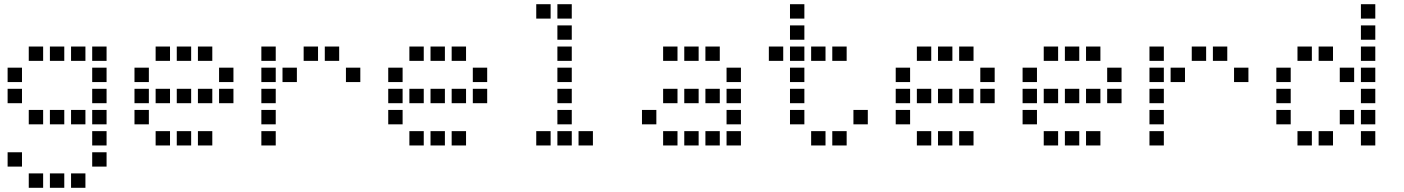

<svg xmlns="http://www.w3.org/2000/svg" viewBox="-20 -704 6640 908"><path d="M117 -484Q116 -484 116 -484Q116 -484 116 -483V-417Q116 -416 116 -416Q116 -416 117 -416H183Q184 -416 184 -416Q184 -416 184 -417V-483Q184 -484 184 -484Q184 -484 183 -484ZM217 -484Q216 -484 216 -484Q216 -484 216 -483V-417Q216 -416 216 -416Q216 -416 217 -416H283Q284 -416 284 -416Q284 -416 284 -417V-483Q284 -484 284 -484Q284 -484 283 -484ZM317 -484Q316 -484 316 -484Q316 -484 316 -483V-417Q316 -416 316 -416Q316 -416 317 -416H383Q384 -416 384 -416Q384 -416 384 -417V-483Q384 -484 384 -484Q384 -484 383 -484ZM417 -484Q416 -484 416 -484Q416 -484 416 -483V-417Q416 -416 416 -416Q416 -416 417 -416H483Q484 -416 484 -416Q484 -416 484 -417V-483Q484 -484 484 -484Q484 -484 483 -484ZM17 -384Q16 -384 16 -384Q16 -384 16 -383V-317Q16 -316 16 -316Q16 -316 17 -316H83Q84 -316 84 -316Q84 -316 84 -317V-383Q84 -384 84 -384Q84 -384 83 -384ZM417 -384Q416 -384 416 -384Q416 -384 416 -383V-317Q416 -316 416 -316Q416 -316 417 -316H483Q484 -316 484 -316Q484 -316 484 -317V-383Q484 -384 484 -384Q484 -384 483 -384ZM17 -284Q16 -284 16 -284Q16 -284 16 -283V-217Q16 -216 16 -216Q16 -216 17 -216H83Q84 -216 84 -216Q84 -216 84 -217V-283Q84 -284 84 -284Q84 -284 83 -284ZM417 -284Q416 -284 416 -284Q416 -284 416 -283V-217Q416 -216 416 -216Q416 -216 417 -216H483Q484 -216 484 -216Q484 -216 484 -217V-283Q484 -284 484 -284Q484 -284 483 -284ZM117 -184Q116 -184 116 -184Q116 -184 116 -183V-117Q116 -116 116 -116Q116 -116 117 -116H183Q184 -116 184 -116Q184 -116 184 -117V-183Q184 -184 184 -184Q184 -184 183 -184ZM217 -184Q216 -184 216 -184Q216 -184 216 -183V-117Q216 -116 216 -116Q216 -116 217 -116H283Q284 -116 284 -116Q284 -116 284 -117V-183Q284 -184 284 -184Q284 -184 283 -184ZM317 -184Q316 -184 316 -184Q316 -184 316 -183V-117Q316 -116 316 -116Q316 -116 317 -116H383Q384 -116 384 -116Q384 -116 384 -117V-183Q384 -184 384 -184Q384 -184 383 -184ZM417 -184Q416 -184 416 -184Q416 -184 416 -183V-117Q416 -116 416 -116Q416 -116 417 -116H483Q484 -116 484 -116Q484 -116 484 -117V-183Q484 -184 484 -184Q484 -184 483 -184ZM417 -84Q416 -84 416 -84Q416 -84 416 -83V-17Q416 -16 416 -16Q416 -16 417 -16H483Q484 -16 484 -16Q484 -16 484 -17V-83Q484 -84 484 -84Q484 -84 483 -84ZM17 16Q16 16 16 16Q16 16 16 17V83Q16 84 16 84Q16 84 17 84H83Q84 84 84 84Q84 84 84 83V17Q84 16 84 16Q84 16 83 16ZM417 16Q416 16 416 16Q416 16 416 17V83Q416 84 416 84Q416 84 417 84H483Q484 84 484 84Q484 84 484 83V17Q484 16 484 16Q484 16 483 16ZM117 116Q116 116 116 116Q116 116 116 117V183Q116 184 116 184Q116 184 117 184H183Q184 184 184 184Q184 184 184 183V117Q184 116 184 116Q184 116 183 116ZM217 116Q216 116 216 116Q216 116 216 117V183Q216 184 216 184Q216 184 217 184H283Q284 184 284 184Q284 184 284 183V117Q284 116 284 116Q284 116 283 116ZM317 116Q316 116 316 116Q316 116 316 117V183Q316 184 316 184Q316 184 317 184H383Q384 184 384 184Q384 184 384 183V117Q384 116 384 116Q384 116 383 116Z M717 -484Q716 -484 716 -484Q716 -484 716 -483V-417Q716 -416 716 -416Q716 -416 717 -416H783Q784 -416 784 -416Q784 -416 784 -417V-483Q784 -484 784 -484Q784 -484 783 -484ZM817 -484Q816 -484 816 -484Q816 -484 816 -483V-417Q816 -416 816 -416Q816 -416 817 -416H883Q884 -416 884 -416Q884 -416 884 -417V-483Q884 -484 884 -484Q884 -484 883 -484ZM917 -484Q916 -484 916 -484Q916 -484 916 -483V-417Q916 -416 916 -416Q916 -416 917 -416H983Q984 -416 984 -416Q984 -416 984 -417V-483Q984 -484 984 -484Q984 -484 983 -484ZM617 -384Q616 -384 616 -384Q616 -384 616 -383V-317Q616 -316 616 -316Q616 -316 617 -316H683Q684 -316 684 -316Q684 -316 684 -317V-383Q684 -384 684 -384Q684 -384 683 -384ZM1017 -384Q1016 -384 1016 -384Q1016 -384 1016 -383V-317Q1016 -316 1016 -316Q1016 -316 1017 -316H1083Q1084 -316 1084 -316Q1084 -316 1084 -317V-383Q1084 -384 1084 -384Q1084 -384 1083 -384ZM617 -284Q616 -284 616 -284Q616 -284 616 -283V-217Q616 -216 616 -216Q616 -216 617 -216H683Q684 -216 684 -216Q684 -216 684 -217V-283Q684 -284 684 -284Q684 -284 683 -284ZM717 -284Q716 -284 716 -284Q716 -284 716 -283V-217Q716 -216 716 -216Q716 -216 717 -216H783Q784 -216 784 -216Q784 -216 784 -217V-283Q784 -284 784 -284Q784 -284 783 -284ZM817 -284Q816 -284 816 -284Q816 -284 816 -283V-217Q816 -216 816 -216Q816 -216 817 -216H883Q884 -216 884 -216Q884 -216 884 -217V-283Q884 -284 884 -284Q884 -284 883 -284ZM917 -284Q916 -284 916 -284Q916 -284 916 -283V-217Q916 -216 916 -216Q916 -216 917 -216H983Q984 -216 984 -216Q984 -216 984 -217V-283Q984 -284 984 -284Q984 -284 983 -284ZM1017 -284Q1016 -284 1016 -284Q1016 -284 1016 -283V-217Q1016 -216 1016 -216Q1016 -216 1017 -216H1083Q1084 -216 1084 -216Q1084 -216 1084 -217V-283Q1084 -284 1084 -284Q1084 -284 1083 -284ZM617 -184Q616 -184 616 -184Q616 -184 616 -183V-117Q616 -116 616 -116Q616 -116 617 -116H683Q684 -116 684 -116Q684 -116 684 -117V-183Q684 -184 684 -184Q684 -184 683 -184ZM717 -84Q716 -84 716 -84Q716 -84 716 -83V-17Q716 -16 716 -16Q716 -16 717 -16H783Q784 -16 784 -16Q784 -16 784 -17V-83Q784 -84 784 -84Q784 -84 783 -84ZM817 -84Q816 -84 816 -84Q816 -84 816 -83V-17Q816 -16 816 -16Q816 -16 817 -16H883Q884 -16 884 -16Q884 -16 884 -17V-83Q884 -84 884 -84Q884 -84 883 -84ZM917 -84Q916 -84 916 -84Q916 -84 916 -83V-17Q916 -16 916 -16Q916 -16 917 -16H983Q984 -16 984 -16Q984 -16 984 -17V-83Q984 -84 984 -84Q984 -84 983 -84Z M1217 -484Q1216 -484 1216 -484Q1216 -484 1216 -483V-417Q1216 -416 1216 -416Q1216 -416 1217 -416H1283Q1284 -416 1284 -416Q1284 -416 1284 -417V-483Q1284 -484 1284 -484Q1284 -484 1283 -484ZM1417 -484Q1416 -484 1416 -484Q1416 -484 1416 -483V-417Q1416 -416 1416 -416Q1416 -416 1417 -416H1483Q1484 -416 1484 -416Q1484 -416 1484 -417V-483Q1484 -484 1484 -484Q1484 -484 1483 -484ZM1517 -484Q1516 -484 1516 -484Q1516 -484 1516 -483V-417Q1516 -416 1516 -416Q1516 -416 1517 -416H1583Q1584 -416 1584 -416Q1584 -416 1584 -417V-483Q1584 -484 1584 -484Q1584 -484 1583 -484ZM1217 -384Q1216 -384 1216 -384Q1216 -384 1216 -383V-317Q1216 -316 1216 -316Q1216 -316 1217 -316H1283Q1284 -316 1284 -316Q1284 -316 1284 -317V-383Q1284 -384 1284 -384Q1284 -384 1283 -384ZM1317 -384Q1316 -384 1316 -384Q1316 -384 1316 -383V-317Q1316 -316 1316 -316Q1316 -316 1317 -316H1383Q1384 -316 1384 -316Q1384 -316 1384 -317V-383Q1384 -384 1384 -384Q1384 -384 1383 -384ZM1617 -384Q1616 -384 1616 -384Q1616 -384 1616 -383V-317Q1616 -316 1616 -316Q1616 -316 1617 -316H1683Q1684 -316 1684 -316Q1684 -316 1684 -317V-383Q1684 -384 1684 -384Q1684 -384 1683 -384ZM1217 -284Q1216 -284 1216 -284Q1216 -284 1216 -283V-217Q1216 -216 1216 -216Q1216 -216 1217 -216H1283Q1284 -216 1284 -216Q1284 -216 1284 -217V-283Q1284 -284 1284 -284Q1284 -284 1283 -284ZM1217 -184Q1216 -184 1216 -184Q1216 -184 1216 -183V-117Q1216 -116 1216 -116Q1216 -116 1217 -116H1283Q1284 -116 1284 -116Q1284 -116 1284 -117V-183Q1284 -184 1284 -184Q1284 -184 1283 -184ZM1217 -84Q1216 -84 1216 -84Q1216 -84 1216 -83V-17Q1216 -16 1216 -16Q1216 -16 1217 -16H1283Q1284 -16 1284 -16Q1284 -16 1284 -17V-83Q1284 -84 1284 -84Q1284 -84 1283 -84Z M1917 -484Q1916 -484 1916 -484Q1916 -484 1916 -483V-417Q1916 -416 1916 -416Q1916 -416 1917 -416H1983Q1984 -416 1984 -416Q1984 -416 1984 -417V-483Q1984 -484 1984 -484Q1984 -484 1983 -484ZM2017 -484Q2016 -484 2016 -484Q2016 -484 2016 -483V-417Q2016 -416 2016 -416Q2016 -416 2017 -416H2083Q2084 -416 2084 -416Q2084 -416 2084 -417V-483Q2084 -484 2084 -484Q2084 -484 2083 -484ZM2117 -484Q2116 -484 2116 -484Q2116 -484 2116 -483V-417Q2116 -416 2116 -416Q2116 -416 2117 -416H2183Q2184 -416 2184 -416Q2184 -416 2184 -417V-483Q2184 -484 2184 -484Q2184 -484 2183 -484ZM1817 -384Q1816 -384 1816 -384Q1816 -384 1816 -383V-317Q1816 -316 1816 -316Q1816 -316 1817 -316H1883Q1884 -316 1884 -316Q1884 -316 1884 -317V-383Q1884 -384 1884 -384Q1884 -384 1883 -384ZM2217 -384Q2216 -384 2216 -384Q2216 -384 2216 -383V-317Q2216 -316 2216 -316Q2216 -316 2217 -316H2283Q2284 -316 2284 -316Q2284 -316 2284 -317V-383Q2284 -384 2284 -384Q2284 -384 2283 -384ZM1817 -284Q1816 -284 1816 -284Q1816 -284 1816 -283V-217Q1816 -216 1816 -216Q1816 -216 1817 -216H1883Q1884 -216 1884 -216Q1884 -216 1884 -217V-283Q1884 -284 1884 -284Q1884 -284 1883 -284ZM1917 -284Q1916 -284 1916 -284Q1916 -284 1916 -283V-217Q1916 -216 1916 -216Q1916 -216 1917 -216H1983Q1984 -216 1984 -216Q1984 -216 1984 -217V-283Q1984 -284 1984 -284Q1984 -284 1983 -284ZM2017 -284Q2016 -284 2016 -284Q2016 -284 2016 -283V-217Q2016 -216 2016 -216Q2016 -216 2017 -216H2083Q2084 -216 2084 -216Q2084 -216 2084 -217V-283Q2084 -284 2084 -284Q2084 -284 2083 -284ZM2117 -284Q2116 -284 2116 -284Q2116 -284 2116 -283V-217Q2116 -216 2116 -216Q2116 -216 2117 -216H2183Q2184 -216 2184 -216Q2184 -216 2184 -217V-283Q2184 -284 2184 -284Q2184 -284 2183 -284ZM2217 -284Q2216 -284 2216 -284Q2216 -284 2216 -283V-217Q2216 -216 2216 -216Q2216 -216 2217 -216H2283Q2284 -216 2284 -216Q2284 -216 2284 -217V-283Q2284 -284 2284 -284Q2284 -284 2283 -284ZM1817 -184Q1816 -184 1816 -184Q1816 -184 1816 -183V-117Q1816 -116 1816 -116Q1816 -116 1817 -116H1883Q1884 -116 1884 -116Q1884 -116 1884 -117V-183Q1884 -184 1884 -184Q1884 -184 1883 -184ZM1917 -84Q1916 -84 1916 -84Q1916 -84 1916 -83V-17Q1916 -16 1916 -16Q1916 -16 1917 -16H1983Q1984 -16 1984 -16Q1984 -16 1984 -17V-83Q1984 -84 1984 -84Q1984 -84 1983 -84ZM2017 -84Q2016 -84 2016 -84Q2016 -84 2016 -83V-17Q2016 -16 2016 -16Q2016 -16 2017 -16H2083Q2084 -16 2084 -16Q2084 -16 2084 -17V-83Q2084 -84 2084 -84Q2084 -84 2083 -84ZM2117 -84Q2116 -84 2116 -84Q2116 -84 2116 -83V-17Q2116 -16 2116 -16Q2116 -16 2117 -16H2183Q2184 -16 2184 -16Q2184 -16 2184 -17V-83Q2184 -84 2184 -84Q2184 -84 2183 -84Z M2517 -684Q2516 -684 2516 -684Q2516 -684 2516 -683V-617Q2516 -616 2516 -616Q2516 -616 2517 -616H2583Q2584 -616 2584 -616Q2584 -616 2584 -617V-683Q2584 -684 2584 -684Q2584 -684 2583 -684ZM2617 -684Q2616 -684 2616 -684Q2616 -684 2616 -683V-617Q2616 -616 2616 -616Q2616 -616 2617 -616H2683Q2684 -616 2684 -616Q2684 -616 2684 -617V-683Q2684 -684 2684 -684Q2684 -684 2683 -684ZM2617 -584Q2616 -584 2616 -584Q2616 -584 2616 -583V-517Q2616 -516 2616 -516Q2616 -516 2617 -516H2683Q2684 -516 2684 -516Q2684 -516 2684 -517V-583Q2684 -584 2684 -584Q2684 -584 2683 -584ZM2617 -484Q2616 -484 2616 -484Q2616 -484 2616 -483V-417Q2616 -416 2616 -416Q2616 -416 2617 -416H2683Q2684 -416 2684 -416Q2684 -416 2684 -417V-483Q2684 -484 2684 -484Q2684 -484 2683 -484ZM2617 -384Q2616 -384 2616 -384Q2616 -384 2616 -383V-317Q2616 -316 2616 -316Q2616 -316 2617 -316H2683Q2684 -316 2684 -316Q2684 -316 2684 -317V-383Q2684 -384 2684 -384Q2684 -384 2683 -384ZM2617 -284Q2616 -284 2616 -284Q2616 -284 2616 -283V-217Q2616 -216 2616 -216Q2616 -216 2617 -216H2683Q2684 -216 2684 -216Q2684 -216 2684 -217V-283Q2684 -284 2684 -284Q2684 -284 2683 -284ZM2617 -184Q2616 -184 2616 -184Q2616 -184 2616 -183V-117Q2616 -116 2616 -116Q2616 -116 2617 -116H2683Q2684 -116 2684 -116Q2684 -116 2684 -117V-183Q2684 -184 2684 -184Q2684 -184 2683 -184ZM2517 -84Q2516 -84 2516 -84Q2516 -84 2516 -83V-17Q2516 -16 2516 -16Q2516 -16 2517 -16H2583Q2584 -16 2584 -16Q2584 -16 2584 -17V-83Q2584 -84 2584 -84Q2584 -84 2583 -84ZM2617 -84Q2616 -84 2616 -84Q2616 -84 2616 -83V-17Q2616 -16 2616 -16Q2616 -16 2617 -16H2683Q2684 -16 2684 -16Q2684 -16 2684 -17V-83Q2684 -84 2684 -84Q2684 -84 2683 -84ZM2717 -84Q2716 -84 2716 -84Q2716 -84 2716 -83V-17Q2716 -16 2716 -16Q2716 -16 2717 -16H2783Q2784 -16 2784 -16Q2784 -16 2784 -17V-83Q2784 -84 2784 -84Q2784 -84 2783 -84Z M3117 -484Q3116 -484 3116 -484Q3116 -484 3116 -483V-417Q3116 -416 3116 -416Q3116 -416 3117 -416H3183Q3184 -416 3184 -416Q3184 -416 3184 -417V-483Q3184 -484 3184 -484Q3184 -484 3183 -484ZM3217 -484Q3216 -484 3216 -484Q3216 -484 3216 -483V-417Q3216 -416 3216 -416Q3216 -416 3217 -416H3283Q3284 -416 3284 -416Q3284 -416 3284 -417V-483Q3284 -484 3284 -484Q3284 -484 3283 -484ZM3317 -484Q3316 -484 3316 -484Q3316 -484 3316 -483V-417Q3316 -416 3316 -416Q3316 -416 3317 -416H3383Q3384 -416 3384 -416Q3384 -416 3384 -417V-483Q3384 -484 3384 -484Q3384 -484 3383 -484ZM3417 -384Q3416 -384 3416 -384Q3416 -384 3416 -383V-317Q3416 -316 3416 -316Q3416 -316 3417 -316H3483Q3484 -316 3484 -316Q3484 -316 3484 -317V-383Q3484 -384 3484 -384Q3484 -384 3483 -384ZM3117 -284Q3116 -284 3116 -284Q3116 -284 3116 -283V-217Q3116 -216 3116 -216Q3116 -216 3117 -216H3183Q3184 -216 3184 -216Q3184 -216 3184 -217V-283Q3184 -284 3184 -284Q3184 -284 3183 -284ZM3217 -284Q3216 -284 3216 -284Q3216 -284 3216 -283V-217Q3216 -216 3216 -216Q3216 -216 3217 -216H3283Q3284 -216 3284 -216Q3284 -216 3284 -217V-283Q3284 -284 3284 -284Q3284 -284 3283 -284ZM3317 -284Q3316 -284 3316 -284Q3316 -284 3316 -283V-217Q3316 -216 3316 -216Q3316 -216 3317 -216H3383Q3384 -216 3384 -216Q3384 -216 3384 -217V-283Q3384 -284 3384 -284Q3384 -284 3383 -284ZM3417 -284Q3416 -284 3416 -284Q3416 -284 3416 -283V-217Q3416 -216 3416 -216Q3416 -216 3417 -216H3483Q3484 -216 3484 -216Q3484 -216 3484 -217V-283Q3484 -284 3484 -284Q3484 -284 3483 -284ZM3017 -184Q3016 -184 3016 -184Q3016 -184 3016 -183V-117Q3016 -116 3016 -116Q3016 -116 3017 -116H3083Q3084 -116 3084 -116Q3084 -116 3084 -117V-183Q3084 -184 3084 -184Q3084 -184 3083 -184ZM3417 -184Q3416 -184 3416 -184Q3416 -184 3416 -183V-117Q3416 -116 3416 -116Q3416 -116 3417 -116H3483Q3484 -116 3484 -116Q3484 -116 3484 -117V-183Q3484 -184 3484 -184Q3484 -184 3483 -184ZM3117 -84Q3116 -84 3116 -84Q3116 -84 3116 -83V-17Q3116 -16 3116 -16Q3116 -16 3117 -16H3183Q3184 -16 3184 -16Q3184 -16 3184 -17V-83Q3184 -84 3184 -84Q3184 -84 3183 -84ZM3217 -84Q3216 -84 3216 -84Q3216 -84 3216 -83V-17Q3216 -16 3216 -16Q3216 -16 3217 -16H3283Q3284 -16 3284 -16Q3284 -16 3284 -17V-83Q3284 -84 3284 -84Q3284 -84 3283 -84ZM3317 -84Q3316 -84 3316 -84Q3316 -84 3316 -83V-17Q3316 -16 3316 -16Q3316 -16 3317 -16H3383Q3384 -16 3384 -16Q3384 -16 3384 -17V-83Q3384 -84 3384 -84Q3384 -84 3383 -84ZM3417 -84Q3416 -84 3416 -84Q3416 -84 3416 -83V-17Q3416 -16 3416 -16Q3416 -16 3417 -16H3483Q3484 -16 3484 -16Q3484 -16 3484 -17V-83Q3484 -84 3484 -84Q3484 -84 3483 -84Z M3717 -684Q3716 -684 3716 -684Q3716 -684 3716 -683V-617Q3716 -616 3716 -616Q3716 -616 3717 -616H3783Q3784 -616 3784 -616Q3784 -616 3784 -617V-683Q3784 -684 3784 -684Q3784 -684 3783 -684ZM3717 -584Q3716 -584 3716 -584Q3716 -584 3716 -583V-517Q3716 -516 3716 -516Q3716 -516 3717 -516H3783Q3784 -516 3784 -516Q3784 -516 3784 -517V-583Q3784 -584 3784 -584Q3784 -584 3783 -584ZM3617 -484Q3616 -484 3616 -484Q3616 -484 3616 -483V-417Q3616 -416 3616 -416Q3616 -416 3617 -416H3683Q3684 -416 3684 -416Q3684 -416 3684 -417V-483Q3684 -484 3684 -484Q3684 -484 3683 -484ZM3717 -484Q3716 -484 3716 -484Q3716 -484 3716 -483V-417Q3716 -416 3716 -416Q3716 -416 3717 -416H3783Q3784 -416 3784 -416Q3784 -416 3784 -417V-483Q3784 -484 3784 -484Q3784 -484 3783 -484ZM3817 -484Q3816 -484 3816 -484Q3816 -484 3816 -483V-417Q3816 -416 3816 -416Q3816 -416 3817 -416H3883Q3884 -416 3884 -416Q3884 -416 3884 -417V-483Q3884 -484 3884 -484Q3884 -484 3883 -484ZM3917 -484Q3916 -484 3916 -484Q3916 -484 3916 -483V-417Q3916 -416 3916 -416Q3916 -416 3917 -416H3983Q3984 -416 3984 -416Q3984 -416 3984 -417V-483Q3984 -484 3984 -484Q3984 -484 3983 -484ZM3717 -384Q3716 -384 3716 -384Q3716 -384 3716 -383V-317Q3716 -316 3716 -316Q3716 -316 3717 -316H3783Q3784 -316 3784 -316Q3784 -316 3784 -317V-383Q3784 -384 3784 -384Q3784 -384 3783 -384ZM3717 -284Q3716 -284 3716 -284Q3716 -284 3716 -283V-217Q3716 -216 3716 -216Q3716 -216 3717 -216H3783Q3784 -216 3784 -216Q3784 -216 3784 -217V-283Q3784 -284 3784 -284Q3784 -284 3783 -284ZM3717 -184Q3716 -184 3716 -184Q3716 -184 3716 -183V-117Q3716 -116 3716 -116Q3716 -116 3717 -116H3783Q3784 -116 3784 -116Q3784 -116 3784 -117V-183Q3784 -184 3784 -184Q3784 -184 3783 -184ZM4017 -184Q4016 -184 4016 -184Q4016 -184 4016 -183V-117Q4016 -116 4016 -116Q4016 -116 4017 -116H4083Q4084 -116 4084 -116Q4084 -116 4084 -117V-183Q4084 -184 4084 -184Q4084 -184 4083 -184ZM3817 -84Q3816 -84 3816 -84Q3816 -84 3816 -83V-17Q3816 -16 3816 -16Q3816 -16 3817 -16H3883Q3884 -16 3884 -16Q3884 -16 3884 -17V-83Q3884 -84 3884 -84Q3884 -84 3883 -84ZM3917 -84Q3916 -84 3916 -84Q3916 -84 3916 -83V-17Q3916 -16 3916 -16Q3916 -16 3917 -16H3983Q3984 -16 3984 -16Q3984 -16 3984 -17V-83Q3984 -84 3984 -84Q3984 -84 3983 -84Z M4317 -484Q4316 -484 4316 -484Q4316 -484 4316 -483V-417Q4316 -416 4316 -416Q4316 -416 4317 -416H4383Q4384 -416 4384 -416Q4384 -416 4384 -417V-483Q4384 -484 4384 -484Q4384 -484 4383 -484ZM4417 -484Q4416 -484 4416 -484Q4416 -484 4416 -483V-417Q4416 -416 4416 -416Q4416 -416 4417 -416H4483Q4484 -416 4484 -416Q4484 -416 4484 -417V-483Q4484 -484 4484 -484Q4484 -484 4483 -484ZM4517 -484Q4516 -484 4516 -484Q4516 -484 4516 -483V-417Q4516 -416 4516 -416Q4516 -416 4517 -416H4583Q4584 -416 4584 -416Q4584 -416 4584 -417V-483Q4584 -484 4584 -484Q4584 -484 4583 -484ZM4217 -384Q4216 -384 4216 -384Q4216 -384 4216 -383V-317Q4216 -316 4216 -316Q4216 -316 4217 -316H4283Q4284 -316 4284 -316Q4284 -316 4284 -317V-383Q4284 -384 4284 -384Q4284 -384 4283 -384ZM4617 -384Q4616 -384 4616 -384Q4616 -384 4616 -383V-317Q4616 -316 4616 -316Q4616 -316 4617 -316H4683Q4684 -316 4684 -316Q4684 -316 4684 -317V-383Q4684 -384 4684 -384Q4684 -384 4683 -384ZM4217 -284Q4216 -284 4216 -284Q4216 -284 4216 -283V-217Q4216 -216 4216 -216Q4216 -216 4217 -216H4283Q4284 -216 4284 -216Q4284 -216 4284 -217V-283Q4284 -284 4284 -284Q4284 -284 4283 -284ZM4317 -284Q4316 -284 4316 -284Q4316 -284 4316 -283V-217Q4316 -216 4316 -216Q4316 -216 4317 -216H4383Q4384 -216 4384 -216Q4384 -216 4384 -217V-283Q4384 -284 4384 -284Q4384 -284 4383 -284ZM4417 -284Q4416 -284 4416 -284Q4416 -284 4416 -283V-217Q4416 -216 4416 -216Q4416 -216 4417 -216H4483Q4484 -216 4484 -216Q4484 -216 4484 -217V-283Q4484 -284 4484 -284Q4484 -284 4483 -284ZM4517 -284Q4516 -284 4516 -284Q4516 -284 4516 -283V-217Q4516 -216 4516 -216Q4516 -216 4517 -216H4583Q4584 -216 4584 -216Q4584 -216 4584 -217V-283Q4584 -284 4584 -284Q4584 -284 4583 -284ZM4617 -284Q4616 -284 4616 -284Q4616 -284 4616 -283V-217Q4616 -216 4616 -216Q4616 -216 4617 -216H4683Q4684 -216 4684 -216Q4684 -216 4684 -217V-283Q4684 -284 4684 -284Q4684 -284 4683 -284ZM4217 -184Q4216 -184 4216 -184Q4216 -184 4216 -183V-117Q4216 -116 4216 -116Q4216 -116 4217 -116H4283Q4284 -116 4284 -116Q4284 -116 4284 -117V-183Q4284 -184 4284 -184Q4284 -184 4283 -184ZM4317 -84Q4316 -84 4316 -84Q4316 -84 4316 -83V-17Q4316 -16 4316 -16Q4316 -16 4317 -16H4383Q4384 -16 4384 -16Q4384 -16 4384 -17V-83Q4384 -84 4384 -84Q4384 -84 4383 -84ZM4417 -84Q4416 -84 4416 -84Q4416 -84 4416 -83V-17Q4416 -16 4416 -16Q4416 -16 4417 -16H4483Q4484 -16 4484 -16Q4484 -16 4484 -17V-83Q4484 -84 4484 -84Q4484 -84 4483 -84ZM4517 -84Q4516 -84 4516 -84Q4516 -84 4516 -83V-17Q4516 -16 4516 -16Q4516 -16 4517 -16H4583Q4584 -16 4584 -16Q4584 -16 4584 -17V-83Q4584 -84 4584 -84Q4584 -84 4583 -84Z M4917 -484Q4916 -484 4916 -484Q4916 -484 4916 -483V-417Q4916 -416 4916 -416Q4916 -416 4917 -416H4983Q4984 -416 4984 -416Q4984 -416 4984 -417V-483Q4984 -484 4984 -484Q4984 -484 4983 -484ZM5017 -484Q5016 -484 5016 -484Q5016 -484 5016 -483V-417Q5016 -416 5016 -416Q5016 -416 5017 -416H5083Q5084 -416 5084 -416Q5084 -416 5084 -417V-483Q5084 -484 5084 -484Q5084 -484 5083 -484ZM5117 -484Q5116 -484 5116 -484Q5116 -484 5116 -483V-417Q5116 -416 5116 -416Q5116 -416 5117 -416H5183Q5184 -416 5184 -416Q5184 -416 5184 -417V-483Q5184 -484 5184 -484Q5184 -484 5183 -484ZM4817 -384Q4816 -384 4816 -384Q4816 -384 4816 -383V-317Q4816 -316 4816 -316Q4816 -316 4817 -316H4883Q4884 -316 4884 -316Q4884 -316 4884 -317V-383Q4884 -384 4884 -384Q4884 -384 4883 -384ZM5217 -384Q5216 -384 5216 -384Q5216 -384 5216 -383V-317Q5216 -316 5216 -316Q5216 -316 5217 -316H5283Q5284 -316 5284 -316Q5284 -316 5284 -317V-383Q5284 -384 5284 -384Q5284 -384 5283 -384ZM4817 -284Q4816 -284 4816 -284Q4816 -284 4816 -283V-217Q4816 -216 4816 -216Q4816 -216 4817 -216H4883Q4884 -216 4884 -216Q4884 -216 4884 -217V-283Q4884 -284 4884 -284Q4884 -284 4883 -284ZM4917 -284Q4916 -284 4916 -284Q4916 -284 4916 -283V-217Q4916 -216 4916 -216Q4916 -216 4917 -216H4983Q4984 -216 4984 -216Q4984 -216 4984 -217V-283Q4984 -284 4984 -284Q4984 -284 4983 -284ZM5017 -284Q5016 -284 5016 -284Q5016 -284 5016 -283V-217Q5016 -216 5016 -216Q5016 -216 5017 -216H5083Q5084 -216 5084 -216Q5084 -216 5084 -217V-283Q5084 -284 5084 -284Q5084 -284 5083 -284ZM5117 -284Q5116 -284 5116 -284Q5116 -284 5116 -283V-217Q5116 -216 5116 -216Q5116 -216 5117 -216H5183Q5184 -216 5184 -216Q5184 -216 5184 -217V-283Q5184 -284 5184 -284Q5184 -284 5183 -284ZM5217 -284Q5216 -284 5216 -284Q5216 -284 5216 -283V-217Q5216 -216 5216 -216Q5216 -216 5217 -216H5283Q5284 -216 5284 -216Q5284 -216 5284 -217V-283Q5284 -284 5284 -284Q5284 -284 5283 -284ZM4817 -184Q4816 -184 4816 -184Q4816 -184 4816 -183V-117Q4816 -116 4816 -116Q4816 -116 4817 -116H4883Q4884 -116 4884 -116Q4884 -116 4884 -117V-183Q4884 -184 4884 -184Q4884 -184 4883 -184ZM4917 -84Q4916 -84 4916 -84Q4916 -84 4916 -83V-17Q4916 -16 4916 -16Q4916 -16 4917 -16H4983Q4984 -16 4984 -16Q4984 -16 4984 -17V-83Q4984 -84 4984 -84Q4984 -84 4983 -84ZM5017 -84Q5016 -84 5016 -84Q5016 -84 5016 -83V-17Q5016 -16 5016 -16Q5016 -16 5017 -16H5083Q5084 -16 5084 -16Q5084 -16 5084 -17V-83Q5084 -84 5084 -84Q5084 -84 5083 -84ZM5117 -84Q5116 -84 5116 -84Q5116 -84 5116 -83V-17Q5116 -16 5116 -16Q5116 -16 5117 -16H5183Q5184 -16 5184 -16Q5184 -16 5184 -17V-83Q5184 -84 5184 -84Q5184 -84 5183 -84Z M5417 -484Q5416 -484 5416 -484Q5416 -484 5416 -483V-417Q5416 -416 5416 -416Q5416 -416 5417 -416H5483Q5484 -416 5484 -416Q5484 -416 5484 -417V-483Q5484 -484 5484 -484Q5484 -484 5483 -484ZM5617 -484Q5616 -484 5616 -484Q5616 -484 5616 -483V-417Q5616 -416 5616 -416Q5616 -416 5617 -416H5683Q5684 -416 5684 -416Q5684 -416 5684 -417V-483Q5684 -484 5684 -484Q5684 -484 5683 -484ZM5717 -484Q5716 -484 5716 -484Q5716 -484 5716 -483V-417Q5716 -416 5716 -416Q5716 -416 5717 -416H5783Q5784 -416 5784 -416Q5784 -416 5784 -417V-483Q5784 -484 5784 -484Q5784 -484 5783 -484ZM5417 -384Q5416 -384 5416 -384Q5416 -384 5416 -383V-317Q5416 -316 5416 -316Q5416 -316 5417 -316H5483Q5484 -316 5484 -316Q5484 -316 5484 -317V-383Q5484 -384 5484 -384Q5484 -384 5483 -384ZM5517 -384Q5516 -384 5516 -384Q5516 -384 5516 -383V-317Q5516 -316 5516 -316Q5516 -316 5517 -316H5583Q5584 -316 5584 -316Q5584 -316 5584 -317V-383Q5584 -384 5584 -384Q5584 -384 5583 -384ZM5817 -384Q5816 -384 5816 -384Q5816 -384 5816 -383V-317Q5816 -316 5816 -316Q5816 -316 5817 -316H5883Q5884 -316 5884 -316Q5884 -316 5884 -317V-383Q5884 -384 5884 -384Q5884 -384 5883 -384ZM5417 -284Q5416 -284 5416 -284Q5416 -284 5416 -283V-217Q5416 -216 5416 -216Q5416 -216 5417 -216H5483Q5484 -216 5484 -216Q5484 -216 5484 -217V-283Q5484 -284 5484 -284Q5484 -284 5483 -284ZM5417 -184Q5416 -184 5416 -184Q5416 -184 5416 -183V-117Q5416 -116 5416 -116Q5416 -116 5417 -116H5483Q5484 -116 5484 -116Q5484 -116 5484 -117V-183Q5484 -184 5484 -184Q5484 -184 5483 -184ZM5417 -84Q5416 -84 5416 -84Q5416 -84 5416 -83V-17Q5416 -16 5416 -16Q5416 -16 5417 -16H5483Q5484 -16 5484 -16Q5484 -16 5484 -17V-83Q5484 -84 5484 -84Q5484 -84 5483 -84Z M6417 -684Q6416 -684 6416 -684Q6416 -684 6416 -683V-617Q6416 -616 6416 -616Q6416 -616 6417 -616H6483Q6484 -616 6484 -616Q6484 -616 6484 -617V-683Q6484 -684 6484 -684Q6484 -684 6483 -684ZM6417 -584Q6416 -584 6416 -584Q6416 -584 6416 -583V-517Q6416 -516 6416 -516Q6416 -516 6417 -516H6483Q6484 -516 6484 -516Q6484 -516 6484 -517V-583Q6484 -584 6484 -584Q6484 -584 6483 -584ZM6117 -484Q6116 -484 6116 -484Q6116 -484 6116 -483V-417Q6116 -416 6116 -416Q6116 -416 6117 -416H6183Q6184 -416 6184 -416Q6184 -416 6184 -417V-483Q6184 -484 6184 -484Q6184 -484 6183 -484ZM6217 -484Q6216 -484 6216 -484Q6216 -484 6216 -483V-417Q6216 -416 6216 -416Q6216 -416 6217 -416H6283Q6284 -416 6284 -416Q6284 -416 6284 -417V-483Q6284 -484 6284 -484Q6284 -484 6283 -484ZM6417 -484Q6416 -484 6416 -484Q6416 -484 6416 -483V-417Q6416 -416 6416 -416Q6416 -416 6417 -416H6483Q6484 -416 6484 -416Q6484 -416 6484 -417V-483Q6484 -484 6484 -484Q6484 -484 6483 -484ZM6017 -384Q6016 -384 6016 -384Q6016 -384 6016 -383V-317Q6016 -316 6016 -316Q6016 -316 6017 -316H6083Q6084 -316 6084 -316Q6084 -316 6084 -317V-383Q6084 -384 6084 -384Q6084 -384 6083 -384ZM6317 -384Q6316 -384 6316 -384Q6316 -384 6316 -383V-317Q6316 -316 6316 -316Q6316 -316 6317 -316H6383Q6384 -316 6384 -316Q6384 -316 6384 -317V-383Q6384 -384 6384 -384Q6384 -384 6383 -384ZM6417 -384Q6416 -384 6416 -384Q6416 -384 6416 -383V-317Q6416 -316 6416 -316Q6416 -316 6417 -316H6483Q6484 -316 6484 -316Q6484 -316 6484 -317V-383Q6484 -384 6484 -384Q6484 -384 6483 -384ZM6017 -284Q6016 -284 6016 -284Q6016 -284 6016 -283V-217Q6016 -216 6016 -216Q6016 -216 6017 -216H6083Q6084 -216 6084 -216Q6084 -216 6084 -217V-283Q6084 -284 6084 -284Q6084 -284 6083 -284ZM6417 -284Q6416 -284 6416 -284Q6416 -284 6416 -283V-217Q6416 -216 6416 -216Q6416 -216 6417 -216H6483Q6484 -216 6484 -216Q6484 -216 6484 -217V-283Q6484 -284 6484 -284Q6484 -284 6483 -284ZM6017 -184Q6016 -184 6016 -184Q6016 -184 6016 -183V-117Q6016 -116 6016 -116Q6016 -116 6017 -116H6083Q6084 -116 6084 -116Q6084 -116 6084 -117V-183Q6084 -184 6084 -184Q6084 -184 6083 -184ZM6317 -184Q6316 -184 6316 -184Q6316 -184 6316 -183V-117Q6316 -116 6316 -116Q6316 -116 6317 -116H6383Q6384 -116 6384 -116Q6384 -116 6384 -117V-183Q6384 -184 6384 -184Q6384 -184 6383 -184ZM6417 -184Q6416 -184 6416 -184Q6416 -184 6416 -183V-117Q6416 -116 6416 -116Q6416 -116 6417 -116H6483Q6484 -116 6484 -116Q6484 -116 6484 -117V-183Q6484 -184 6484 -184Q6484 -184 6483 -184ZM6117 -84Q6116 -84 6116 -84Q6116 -84 6116 -83V-17Q6116 -16 6116 -16Q6116 -16 6117 -16H6183Q6184 -16 6184 -16Q6184 -16 6184 -17V-83Q6184 -84 6184 -84Q6184 -84 6183 -84ZM6217 -84Q6216 -84 6216 -84Q6216 -84 6216 -83V-17Q6216 -16 6216 -16Q6216 -16 6217 -16H6283Q6284 -16 6284 -16Q6284 -16 6284 -17V-83Q6284 -84 6284 -84Q6284 -84 6283 -84ZM6417 -84Q6416 -84 6416 -84Q6416 -84 6416 -83V-17Q6416 -16 6416 -16Q6416 -16 6417 -16H6483Q6484 -16 6484 -16Q6484 -16 6484 -17V-83Q6484 -84 6484 -84Q6484 -84 6483 -84Z"/></svg>

Font: Doto Black SemiBold
Style: Regular
Weight: 600
Monospace: yes
Version: Version 1.000